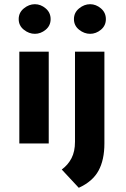

<svg xmlns="http://www.w3.org/2000/svg" viewBox="-20 -683 600 914"><path d="M72 -437H212V0H72ZM69 -592Q69 -623 93.5 -643Q118 -663 146 -663Q174 -663 197.5 -643Q221 -623 221 -592Q221 -561 197.5 -541.5Q174 -522 146 -522Q118 -522 93.5 -541.5Q69 -561 69 -592ZM355 211 274 124Q304 102 320.5 70Q337 38 337 -8V-437H477V0Q477 78 449 129.5Q421 181 355 211ZM332 -592Q332 -623 356.5 -643Q381 -663 409 -663Q437 -663 460.5 -643Q484 -623 484 -592Q484 -561 460.5 -541.5Q437 -522 409 -522Q381 -522 356.5 -541.5Q332 -561 332 -592Z"/></svg>

Font: Reem Kufi
Style: Bold
Weight: 700
Designer: Khaled Hosny
Version: Version 1.001